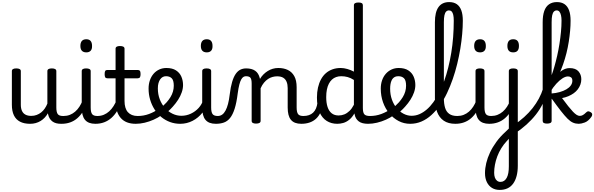

<svg xmlns="http://www.w3.org/2000/svg" viewBox="-20 -1172 5708 1844"><path d="M269 17Q211 17 172 -3.5Q133 -24 113.5 -64.5Q94 -105 94 -166V-489Q94 -502 104.5 -508.5Q115 -515 136 -515Q158 -515 169 -508.5Q180 -502 180 -489V-166Q180 -131 191 -107Q202 -83 224.5 -71Q247 -59 280 -59Q308 -59 332 -68Q356 -77 375.5 -92.5Q395 -108 410 -130Q425 -152 435 -177V-489Q435 -502 445.5 -508.5Q456 -515 478 -515Q499 -515 510 -508.5Q521 -502 521 -489V-140Q521 -95 534.5 -76.5Q548 -58 585 -58Q599 -58 606 -46.5Q613 -35 611.5 -20.5Q610 -6 599 5.5Q588 17 566 17Q540 17 519.5 11.5Q499 6 483.5 -5.5Q468 -17 457.5 -34Q447 -51 442 -74L440 -84Q426 -60 408.5 -41.5Q391 -23 369.5 -10Q348 3 323 10Q298 17 269 17Z M571 17Q557 17 550.5 5.5Q544 -6 545.5 -20.5Q547 -35 558 -46.5Q569 -58 590 -58Q623 -58 651 -69Q679 -80 702 -100Q725 -120 742.5 -147Q760 -174 772 -205Q778 -220 789.5 -218.5Q801 -217 809.5 -207Q818 -197 815 -186Q800 -138 776.5 -100.5Q753 -63 722.5 -36.5Q692 -10 654 3.5Q616 17 571 17Z M896 17Q862 17 837 7.5Q812 -2 796 -21.5Q780 -41 772.5 -70.5Q765 -100 765 -140V-489Q765 -502 775.5 -508.5Q786 -515 807 -515Q829 -515 840 -508.5Q851 -502 851 -489V-140Q851 -95 864.5 -76.5Q878 -58 915 -58Q929 -58 936 -46.5Q943 -35 941.5 -20.5Q940 -6 929 5.5Q918 17 896 17ZM809 -669Q781 -669 766.5 -684.5Q752 -700 752 -731Q752 -763 766.5 -779Q781 -795 809 -795Q836 -795 850 -779Q864 -763 864 -731Q865 -700 850.5 -684.5Q836 -669 809 -669Z M896 17Q882 17 875.5 5.5Q869 -6 870.5 -20.5Q872 -35 883 -46.5Q894 -58 915 -58Q949 -58 977.5 -70Q1006 -82 1029 -103Q1052 -124 1070.5 -153Q1089 -182 1102 -216Q1108 -231 1120 -229.5Q1132 -228 1140.5 -219Q1149 -210 1146 -199Q1130 -148 1106 -108Q1082 -68 1050.5 -40Q1019 -12 980.5 2.5Q942 17 896 17Z M1284 17Q1236 17 1200 3Q1164 -11 1139.5 -39Q1115 -67 1102.5 -108Q1090 -149 1090 -203V-420H1012Q997 -420 991 -429Q985 -438 985 -460Q985 -483 991 -491.5Q997 -500 1012 -500H1090V-704Q1090 -717 1100.5 -723.5Q1111 -730 1132 -730Q1154 -730 1165 -723.5Q1176 -717 1176 -704V-500H1302Q1317 -500 1323.5 -491.5Q1330 -483 1330 -460Q1330 -438 1323.5 -429Q1317 -420 1302 -420H1176V-203Q1176 -167 1184 -140Q1192 -113 1208 -95Q1224 -77 1247.5 -67.5Q1271 -58 1302 -58Q1316 -58 1323 -46.5Q1330 -35 1328.5 -20.5Q1327 -6 1316 5.5Q1305 17 1284 17Z M1284 17Q1265 17 1258.5 5.5Q1252 -6 1256 -20.5Q1260 -35 1272 -46.5Q1284 -58 1303 -58Q1359 -58 1410.5 -77Q1462 -96 1499 -124Q1513 -133 1523 -128Q1533 -123 1538 -110.5Q1543 -98 1541.5 -84.5Q1540 -71 1529 -64Q1497 -41 1455.5 -22.5Q1414 -4 1370 6.5Q1326 17 1284 17Z M1503 -121Q1525 -136 1544.5 -153.5Q1564 -171 1580 -189Q1602 -214 1617.5 -239.5Q1633 -265 1641 -292.5Q1649 -320 1649 -349Q1649 -401 1629 -420.5Q1609 -440 1575 -440Q1561 -440 1554.5 -452Q1548 -464 1548.5 -479.5Q1549 -495 1556.5 -507Q1564 -519 1578 -519Q1635 -519 1670.5 -496Q1706 -473 1722 -435.5Q1738 -398 1738 -355Q1738 -321 1725.5 -285Q1713 -249 1691 -214.5Q1669 -180 1640 -148Q1619 -124 1595 -103Q1571 -82 1545 -64Z M1711 17Q1659 17 1613 0Q1567 -17 1529 -48Q1491 -79 1464 -121.5Q1437 -164 1422 -214.5Q1407 -265 1407 -321Q1407 -364 1419.5 -400.5Q1432 -437 1455 -463.5Q1478 -490 1509.5 -504.5Q1541 -519 1578 -519Q1592 -519 1598.5 -507Q1605 -495 1604.5 -479.5Q1604 -464 1596 -452Q1588 -440 1574 -440Q1557 -440 1543 -432.5Q1529 -425 1518.5 -410Q1508 -395 1502 -373.5Q1496 -352 1496 -323Q1496 -266 1514.5 -218Q1533 -170 1565 -134.5Q1597 -99 1637.5 -79.5Q1678 -60 1722 -60Q1770 -60 1813.5 -80.5Q1857 -101 1888.5 -136Q1920 -171 1933 -216Q1936 -225 1948 -225.5Q1960 -226 1970.5 -220.5Q1981 -215 1978 -203Q1963 -139 1924 -89.5Q1885 -40 1829.5 -11.5Q1774 17 1711 17Z M2053 17Q2019 17 1994 7.5Q1969 -2 1953 -21.5Q1937 -41 1929.5 -70.5Q1922 -100 1922 -140V-489Q1922 -502 1932.5 -508.5Q1943 -515 1964 -515Q1986 -515 1997 -508.5Q2008 -502 2008 -489V-140Q2008 -95 2021.5 -76.5Q2035 -58 2072 -58Q2086 -58 2093 -46.5Q2100 -35 2098.5 -20.5Q2097 -6 2086 5.5Q2075 17 2053 17ZM1966 -669Q1938 -669 1923.5 -684.5Q1909 -700 1909 -731Q1909 -763 1923.5 -779Q1938 -795 1966 -795Q1993 -795 2007 -779Q2021 -763 2021 -731Q2022 -700 2007.5 -684.5Q1993 -669 1966 -669Z M2053 17Q2044 17 2040 5.5Q2036 -6 2038 -20.5Q2040 -35 2048 -46.5Q2056 -58 2071 -58Q2095 -58 2113.5 -71Q2132 -84 2146 -110Q2160 -136 2170 -174Q2180 -212 2186 -263Q2195 -337 2209.5 -385.5Q2224 -434 2244 -462.5Q2264 -491 2289 -503Q2314 -515 2344 -515Q2353 -515 2357.5 -503.5Q2362 -492 2361.5 -477.5Q2361 -463 2356 -451.5Q2351 -440 2342 -440Q2330 -440 2318.5 -433.5Q2307 -427 2297 -409.5Q2287 -392 2278.5 -359.5Q2270 -327 2263 -275Q2252 -185 2233.5 -127.5Q2215 -70 2189.5 -38.5Q2164 -7 2130 5Q2096 17 2053 17Z M2874 17Q2840 17 2815 7.5Q2790 -2 2774 -21.5Q2758 -41 2750.5 -70.5Q2743 -100 2743 -140V-326Q2743 -361 2732.5 -386.5Q2722 -412 2700 -425.5Q2678 -439 2641 -439Q2620 -439 2597.5 -433Q2575 -427 2554.5 -413.5Q2534 -400 2515.5 -378Q2497 -356 2483 -324V-11Q2483 2 2472 8.5Q2461 15 2439 15Q2418 15 2407.5 8.5Q2397 2 2397 -11V-369Q2397 -411 2385 -425.5Q2373 -440 2342 -440Q2327 -440 2320 -451.5Q2313 -463 2313 -477.5Q2313 -492 2321 -503.5Q2329 -515 2344 -515Q2371 -515 2392.5 -509.5Q2414 -504 2430.5 -492.5Q2447 -481 2458 -463.5Q2469 -446 2475 -422L2477 -414Q2491 -438 2510 -457Q2529 -476 2551.5 -490Q2574 -504 2599.5 -511.5Q2625 -519 2653 -519Q2705 -519 2744.5 -500Q2784 -481 2806.5 -440.5Q2829 -400 2829 -334V-140Q2829 -95 2842.5 -76.5Q2856 -58 2893 -58Q2907 -58 2914 -46.5Q2921 -35 2919.5 -20.5Q2918 -6 2907 5.5Q2896 17 2874 17Z M2874 17Q2860 17 2853.5 5.5Q2847 -6 2848.5 -20.5Q2850 -35 2861 -46.5Q2872 -58 2893 -58Q2923 -58 2946.5 -66Q2970 -74 2987 -90Q3004 -106 3014.5 -130Q3025 -154 3029 -186Q3031 -201 3044 -205.5Q3057 -210 3069.5 -205.5Q3082 -201 3080 -186Q3076 -133 3059 -94.5Q3042 -56 3015 -31.5Q2988 -7 2952.5 5Q2917 17 2874 17Z M3219 17Q3162 17 3118 -10.5Q3074 -38 3049 -94Q3024 -150 3024 -235Q3024 -287 3034 -331Q3044 -375 3063 -410Q3082 -445 3109.5 -469Q3137 -493 3173 -506Q3209 -519 3252 -519Q3282 -519 3315.5 -509.5Q3349 -500 3379 -484V-1122Q3379 -1135 3390 -1141.5Q3401 -1148 3423 -1148Q3445 -1148 3455 -1141.5Q3465 -1135 3465 -1122V-135Q3465 -90 3479.5 -74Q3494 -58 3534 -58Q3546 -58 3552 -46.5Q3558 -35 3556.5 -20.5Q3555 -6 3545 5.5Q3535 17 3515 17Q3487 17 3464.5 11.5Q3442 6 3426 -6Q3410 -18 3399.5 -35.5Q3389 -53 3385 -77L3384 -83Q3361 -43 3333 -21Q3305 1 3276 9Q3247 17 3219 17ZM3232 -63Q3261 -63 3287 -73.5Q3313 -84 3336.5 -106.5Q3360 -129 3379 -166V-404Q3348 -424 3318.5 -432Q3289 -440 3257 -440Q3231 -440 3208.5 -432Q3186 -424 3168.5 -408Q3151 -392 3138.5 -368Q3126 -344 3119.5 -312Q3113 -280 3113 -239Q3113 -184 3126 -144.5Q3139 -105 3165.5 -84Q3192 -63 3232 -63Z M3515 17Q3496 17 3489.5 5.5Q3483 -6 3487 -20.5Q3491 -35 3503 -46.5Q3515 -58 3534 -58Q3590 -58 3641.5 -77Q3693 -96 3730 -124Q3744 -133 3754 -128Q3764 -123 3769 -110.5Q3774 -98 3772.5 -84.5Q3771 -71 3760 -64Q3728 -41 3686.5 -22.5Q3645 -4 3601 6.5Q3557 17 3515 17Z M3734 -121Q3756 -136 3775.5 -153.5Q3795 -171 3811 -189Q3833 -214 3848.5 -239.5Q3864 -265 3872 -292.5Q3880 -320 3880 -349Q3880 -401 3860 -420.5Q3840 -440 3806 -440Q3792 -440 3785.5 -452Q3779 -464 3779.5 -479.5Q3780 -495 3787.5 -507Q3795 -519 3809 -519Q3866 -519 3901.5 -496Q3937 -473 3953 -435.5Q3969 -398 3969 -355Q3969 -321 3956.5 -285Q3944 -249 3922 -214.5Q3900 -180 3871 -148Q3850 -124 3826 -103Q3802 -82 3776 -64Z M3919 17Q3860 17 3809 -9.5Q3758 -36 3719 -82.5Q3680 -129 3658.5 -190Q3637 -251 3637 -321Q3637 -364 3649.5 -400.5Q3662 -437 3685.5 -463.5Q3709 -490 3740.5 -504.5Q3772 -519 3809 -519Q3818 -519 3822.5 -507Q3827 -495 3826 -479.5Q3825 -464 3819.5 -452Q3814 -440 3805 -440Q3789 -440 3776.5 -435Q3764 -430 3754.5 -420Q3745 -410 3739 -395Q3733 -380 3730 -361.5Q3727 -343 3727 -320Q3727 -263 3744 -215.5Q3761 -168 3790.5 -133Q3820 -98 3857 -79Q3894 -60 3933 -60Q3972 -60 4008 -75.5Q4044 -91 4078 -120Q4112 -149 4142 -190.5Q4172 -232 4198.5 -283.5Q4225 -335 4246.5 -395.5Q4268 -456 4285 -524Q4302 -592 4314 -665Q4326 -738 4332 -816Q4338 -894 4338 -973Q4338 -986 4351 -993Q4364 -1000 4381.5 -1000Q4399 -1000 4412 -993Q4425 -986 4425 -973Q4425 -914 4419 -845.5Q4413 -777 4401 -704.5Q4389 -632 4371 -558Q4353 -484 4328.5 -413.5Q4304 -343 4273.5 -278.5Q4243 -214 4205 -160.5Q4167 -107 4123 -67Q4079 -27 4028 -5Q3977 17 3919 17Z M4353 17Q4285 17 4241.5 -13Q4198 -43 4177.5 -98.5Q4157 -154 4157 -228V-959Q4157 -1056 4191.5 -1104Q4226 -1152 4294 -1152Q4338 -1152 4367 -1132Q4396 -1112 4410.5 -1072.5Q4425 -1033 4425 -974Q4425 -955 4412 -946Q4399 -937 4381.5 -937Q4364 -937 4351 -946Q4338 -955 4338 -974Q4338 -1008 4333 -1029.5Q4328 -1051 4318 -1061.5Q4308 -1072 4292 -1072Q4276 -1072 4265 -1061Q4254 -1050 4248.5 -1025.5Q4243 -1001 4243 -959V-228Q4243 -176 4254.5 -137.5Q4266 -99 4294.5 -78.5Q4323 -58 4372 -58Q4386 -58 4392.5 -46.5Q4399 -35 4397.5 -20.5Q4396 -6 4385 5.5Q4374 17 4353 17Z M4353 17Q4339 17 4332.5 5.5Q4326 -6 4327.5 -20.5Q4329 -35 4340 -46.5Q4351 -58 4372 -58Q4405 -58 4433 -69Q4461 -80 4484 -100Q4507 -120 4524.5 -147Q4542 -174 4554 -205Q4560 -220 4571.5 -218.5Q4583 -217 4591.5 -207Q4600 -197 4597 -186Q4582 -138 4558.5 -100.5Q4535 -63 4504.5 -36.5Q4474 -10 4436 3.5Q4398 17 4353 17Z M4678 17Q4644 17 4619 7.5Q4594 -2 4578 -21.5Q4562 -41 4554.5 -70.5Q4547 -100 4547 -140V-489Q4547 -502 4557.5 -508.5Q4568 -515 4589 -515Q4611 -515 4622 -508.5Q4633 -502 4633 -489V-140Q4633 -95 4646.5 -76.5Q4660 -58 4697 -58Q4711 -58 4718 -46.5Q4725 -35 4723.5 -20.5Q4722 -6 4711 5.5Q4700 17 4678 17ZM4591 -669Q4563 -669 4548.5 -684.5Q4534 -700 4534 -731Q4534 -763 4548.5 -779Q4563 -795 4591 -795Q4618 -795 4632 -779Q4646 -763 4646 -731Q4647 -700 4632.5 -684.5Q4618 -669 4591 -669ZM4678 17Q4664 17 4657.5 5.5Q4651 -6 4652.5 -20.5Q4654 -35 4665 -46.5Q4676 -58 4697 -58Q4730 -58 4758 -69Q4786 -80 4809 -100Q4832 -120 4849.5 -147Q4867 -174 4879 -205Q4885 -220 4896.5 -218.5Q4908 -217 4916.5 -207Q4925 -197 4922 -186Q4907 -138 4883.5 -100.5Q4860 -63 4829.5 -36.5Q4799 -10 4761 3.5Q4723 17 4678 17ZM4779 652Q4737 652 4705.5 633Q4674 614 4656 577.5Q4638 541 4638 491Q4638 445 4650 394.5Q4662 344 4686.5 292Q4711 240 4748 189.5Q4785 139 4835 94Q4843 86 4851 78.5Q4859 71 4867 63V-489Q4867 -502 4877.5 -508.5Q4888 -515 4909 -515Q4931 -515 4942 -508.5Q4953 -502 4953 -489V419Q4953 475 4941.5 518.5Q4930 562 4908 592Q4886 622 4853.5 637Q4821 652 4779 652ZM4786 575Q4806 575 4821 565Q4836 555 4846.5 536Q4857 517 4862 489.5Q4867 462 4867 426V161Q4862 166 4857 172Q4852 178 4847 183Q4817 215 4794 252.5Q4771 290 4756 330Q4741 370 4733.5 410Q4726 450 4726 487Q4726 514 4733 533.5Q4740 553 4754 564Q4768 575 4786 575ZM4909 -669Q4881 -669 4867 -684.5Q4853 -700 4853 -731Q4853 -763 4867 -779Q4881 -795 4909 -795Q4937 -795 4950.5 -779Q4964 -763 4964 -731Q4964 -700 4950.5 -684.5Q4937 -669 4909 -669Z M4920 114Q4913 119 4908 109Q4903 99 4901 83Q4899 67 4901 52.5Q4903 38 4909 33Q4968 -6 5014 -47.5Q5060 -89 5095 -133.5Q5130 -178 5155.5 -225.5Q5181 -273 5197 -325Q5204 -347 5216 -348.5Q5228 -350 5237 -338.5Q5246 -327 5242 -310Q5224 -240 5195.5 -181.5Q5167 -123 5127.5 -72.5Q5088 -22 5037 24Q4986 70 4920 114Z M5234 15Q5212 15 5202 8.5Q5192 2 5192 -11V-959Q5192 -1023 5207 -1066Q5222 -1109 5253 -1130.5Q5284 -1152 5329 -1152Q5373 -1152 5402 -1132Q5431 -1112 5445.5 -1072.5Q5460 -1033 5460 -974Q5460 -927 5455.5 -876Q5451 -825 5442.5 -771Q5434 -717 5420.5 -662.5Q5407 -608 5388 -554Q5369 -500 5345 -448.5Q5321 -397 5291.5 -349.5Q5262 -302 5227 -260L5219 -335Q5232 -348 5246.5 -376Q5261 -404 5276 -444.5Q5291 -485 5305 -534Q5319 -583 5331.5 -638Q5344 -693 5353 -750.5Q5362 -808 5367.5 -864.5Q5373 -921 5373 -974Q5373 -1003 5368 -1025Q5363 -1047 5353 -1059.5Q5343 -1072 5327 -1072Q5311 -1072 5300 -1061Q5289 -1050 5283.5 -1025.5Q5278 -1001 5278 -959V-11Q5278 2 5267 8.5Q5256 15 5234 15ZM5539 17Q5509 17 5483.5 6Q5458 -5 5431 -32Q5404 -59 5367.5 -105.5Q5331 -152 5280 -223L5274 -222V-274Q5318 -277 5355 -287.5Q5392 -298 5419.5 -314Q5447 -330 5462 -351Q5477 -372 5477 -396Q5477 -419 5465 -428.5Q5453 -438 5435 -438Q5411 -438 5382 -419.5Q5353 -401 5322.5 -367.5Q5292 -334 5265 -289L5264 -360Q5286 -402 5315.5 -438Q5345 -474 5379.5 -496Q5414 -518 5450 -518Q5509 -518 5536 -486.5Q5563 -455 5563 -411Q5563 -384 5554 -359.5Q5545 -335 5529 -314Q5513 -293 5490 -276.5Q5467 -260 5438.5 -248Q5410 -236 5378 -230Q5411 -185 5437 -152.5Q5463 -120 5482.5 -99.5Q5502 -79 5518 -69Q5534 -59 5548 -59Q5564 -59 5578 -67Q5592 -75 5608 -91Q5619 -102 5628 -103Q5637 -104 5650 -96Q5667 -87 5667.5 -74Q5668 -61 5660 -50Q5630 -8 5596 4.5Q5562 17 5539 17Z"/></svg>

Font: Playwrite CL
Style: Regular
Weight: 400
Designer: Veronika Burian, José Scaglione
Foundry: TypeTogether
Version: Version 1.002